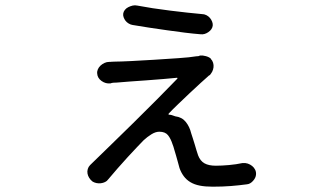

<svg xmlns="http://www.w3.org/2000/svg" viewBox="-20 -652 1240 723"><path d="M774 -430Q780 -424 782.5 -415.5Q785 -407 784 -398.5Q783 -390 779 -382Q775 -375 770 -369L769 -368V-369Q768 -369 764 -365Q755 -357 735.5 -339.5Q716 -322 694 -301Q672 -280 650.5 -259.5Q629 -239 616 -225Q614 -223 614.5 -221.5Q615 -220 617 -220Q622 -220 627 -218.5Q632 -217 640 -214Q665 -211 679.5 -193Q694 -175 700 -150Q703 -141 706.5 -130Q710 -119 713.5 -107.5Q717 -96 720 -85.5Q723 -75 726 -67Q734 -46 750 -37Q766 -28 793 -28Q815 -28 842.5 -30.5Q870 -33 893 -38Q904 -39 913 -36Q922 -33 929.5 -27Q937 -21 941 -12.5Q945 -4 944 6Q943 18 932.5 29.5Q922 41 910 42Q881 46 849.5 48.5Q818 51 781 51Q753 51 732.5 47Q712 43 697 34Q682 25 672 11.5Q662 -2 656 -19Q653 -28 650 -41L643 -66Q639 -78 636 -89.5Q633 -101 630 -108Q623 -130 612.5 -143Q602 -156 580 -156Q566 -156 550.5 -146.5Q535 -137 521 -124Q512 -115 496 -98Q480 -81 461 -60.5Q442 -40 422.5 -17.5Q403 5 387 24Q383 30 375.5 33.5Q368 37 360 38Q352 39 344 37.5Q336 36 329 32Q321 26 316 18Q311 10 309.5 1.5Q308 -7 310.5 -15.5Q313 -24 319 -30L322 -33Q350 -60 392.5 -101.5Q435 -143 481.5 -188.5Q528 -234 572 -278.5Q616 -323 647 -355Q649 -357 648 -358.5Q647 -360 645 -359Q627 -357 596 -354.5Q565 -352 532 -349.5Q499 -347 468.5 -345Q438 -343 419 -341Q412 -341 406.5 -340.5Q401 -340 396 -338Q378 -336 362.5 -347Q347 -358 346 -375Q345 -383 348.5 -391Q352 -399 358.5 -405Q365 -411 373.5 -415Q382 -419 392 -419H396Q397 -419 401 -419.5Q405 -420 414 -420Q431 -420 472.5 -422Q514 -424 561 -427Q608 -430 652 -433Q696 -436 719 -440Q723 -440 726.5 -440.5Q730 -441 733 -443Q743 -444 755.5 -440.5Q768 -437 774 -431ZM444 -601Q445 -608 450 -614.5Q455 -621 463 -625Q471 -629 479.5 -631Q488 -633 497 -631Q523 -626 555.5 -621Q588 -616 621 -612Q654 -608 685 -604.5Q716 -601 740 -599Q749 -599 757 -595Q765 -591 770.5 -584.5Q776 -578 779 -570Q782 -562 781 -555Q779 -541 764.5 -531Q750 -521 735 -523Q709 -525 676.5 -529Q644 -533 609.5 -538Q575 -543 541 -548Q507 -553 479 -558Q472 -559 464.5 -563.5Q457 -568 452.5 -574Q448 -580 445.5 -587Q443 -594 444 -601Z"/></svg>

Font: Maple Mono NF CN
Style: Regular
Weight: 400
Monospace: yes
Designer: subframe7536
Version: Version 7.000